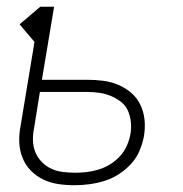

<svg xmlns="http://www.w3.org/2000/svg" viewBox="-20 -540 540 568"><path d="M200 8Q176 8 152.5 4.5Q129 1 108 -9Q87 -19 71 -35.5Q55 -52 46.5 -73.5Q38 -95 37 -119Q36 -143 41 -168L82 -416L38 -468L99 -520H140L104 -304H237Q262 -304 285.5 -301Q309 -298 330 -289Q351 -280 368 -265.5Q385 -251 395 -230.5Q405 -210 407.5 -186.5Q410 -163 406 -138Q402 -116 393 -94.5Q384 -73 368 -55.5Q352 -38 332 -25Q312 -12 289.5 -5Q267 2 244.5 5Q222 8 200 8ZM202 -29Q219 -29 236.5 -31Q254 -33 272 -38.5Q290 -44 306 -54Q322 -64 335 -78Q348 -92 355.5 -109.5Q363 -127 366 -144Q369 -162 367 -180Q365 -198 358 -213.5Q351 -229 337 -239.5Q323 -250 307 -256.5Q291 -263 273.5 -265.5Q256 -268 237 -268H98L81 -162Q77 -143 77.5 -124.5Q78 -106 84.5 -90Q91 -74 103 -61.5Q115 -49 130.5 -41.5Q146 -34 164.5 -31.5Q183 -29 202 -29Z"/></svg>

Font: Iosevka Curly Extralight
Style: Italic
Weight: 200
Italic angle: -9°
Monospace: yes
Designer: Belleve Invis
Foundry: Belleve Invis
Version: Version 22.1.2; ttfautohint (v1.8.4)